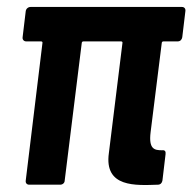

<svg xmlns="http://www.w3.org/2000/svg" viewBox="-20 -531 553 552"><path d="M504 -424 513 -499C514 -506 510 -511 503 -511H68C61 -511 55 -506 54 -499L45 -424C44 -417 49 -412 55 -412H98C101 -412 103 -410 102 -407L54 -12C53 -5 57 0 64 0H153C160 0 166 -5 166 -12L215 -407C215 -410 217 -412 220 -412H328C331 -412 333 -410 332 -407L293 -91C279 9 371 2 434 0C441 0 446 -5 447 -12L456 -88C457 -96 454 -100 446 -99C424 -99 407 -102 413 -151L445 -407C445 -410 447 -412 450 -412H491C498 -412 503 -417 504 -424Z"/></svg>

Font: Barlow Condensed SemiBold
Style: Italic
Weight: 600
Width: 3
Italic angle: -7°
Designer: Jeremy Tribby
Foundry: Tribby Type
Version: Version 1.422;hotconv 1.0.109;makeotfexe 2.5.65596